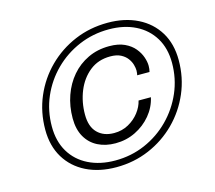

<svg xmlns="http://www.w3.org/2000/svg" viewBox="-102 -852 1079 963"><g transform="rotate(-15 438.0 -370.0)"><path d="M389 -14Q300.5 -14 233.5 -47.2Q166.5 -80.5 129.2 -142Q92 -203.5 92 -287.5Q92 -379 126 -458.5Q160 -538 220.5 -598Q281 -658 360.8 -691.8Q440.5 -725.5 532.5 -725.5Q621 -725.5 687.8 -692.2Q754.5 -659 791.8 -598Q829 -537 829 -452.5Q829 -362 795 -282.5Q761 -203 700.5 -142.5Q640 -82 560.2 -48Q480.5 -14 389 -14ZM392.5 -48Q475.5 -48 548 -79.5Q620.5 -111 675.5 -166.5Q730.5 -222 761.8 -294.2Q793 -366.5 793 -447.5Q793 -523.5 759.8 -578.2Q726.5 -633 667.2 -662.5Q608 -692 529.5 -692Q446.5 -692 373.8 -661Q301 -630 245.8 -575.2Q190.5 -520.5 159.2 -448.5Q128 -376.5 128 -294.5Q128 -218 161 -162.8Q194 -107.5 253.8 -77.8Q313.5 -48 392.5 -48ZM416 -131Q364.5 -131 324.8 -151Q285 -171 262.2 -210.5Q239.5 -250 239.5 -307.5Q239.5 -370 258.8 -424.8Q278 -479.5 313.5 -521Q349 -562.5 398.8 -586.2Q448.5 -610 509.5 -610Q557 -610 589 -595Q621 -580 640 -557Q659 -534 667.5 -509Q676 -484 676 -463.5Q676 -454 675 -447.2Q674 -440.5 672 -432.5H608Q609 -436 610 -442.5Q611 -449 611 -457Q611 -469.5 606.2 -486.8Q601.5 -504 589.2 -520.5Q577 -537 555.8 -548Q534.5 -559 501.5 -559Q439 -559 394.8 -523.8Q350.5 -488.5 327.2 -431.5Q304 -374.5 304 -309.5Q304 -247 336 -214.8Q368 -182.5 422.5 -182.5Q463.5 -182.5 497 -201Q530.5 -219.5 552.8 -248.5Q575 -277.5 582 -308.5H646Q635 -258.5 601.5 -218.2Q568 -178 520 -154.5Q472 -131 416 -131Z"/></g></svg>

Font: Epilogue
Style: Italic
Weight: 400
Italic angle: -12°
Designer: Tyler Finck
Foundry: Etcetera Type Co
Version: Version 2.112